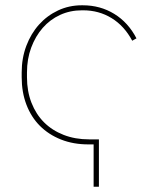

<svg xmlns="http://www.w3.org/2000/svg" viewBox="-20 -546 574 726"><path d="M314 0H346L349 -19H317Q264 -19 220.5 -36Q177 -53 146.5 -83.5Q116 -114 99 -157.5Q82 -201 82 -254V-272Q82 -323 98 -366Q114 -409 141.5 -440.5Q169 -472 207 -489.5Q245 -507 290 -507H294Q354 -507 402 -477.5Q450 -448 480 -392L496 -401Q465 -461 412 -493.5Q359 -526 293 -526H289Q241 -526 199.5 -506.5Q158 -487 127.5 -453Q97 -419 79.5 -372.5Q62 -326 62 -272V-254Q62 -197 80 -150Q98 -103 131 -70Q164 -37 210.5 -18.5Q257 0 314 0ZM344 -19 334 -7V160H354V-19Z"/></svg>

Font: Fixel Variable
Style: Regular
Weight: 100
Width: 3
Designer: AlfaBravo + MacPaw
Foundry: Kyrylo Tkachov, Marchela Mozhyna, Serhii Makarenko, Maria Weinstein, Zakhar Kryvoshyya
Version: Version 1.211